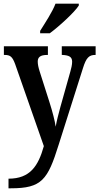

<svg xmlns="http://www.w3.org/2000/svg" viewBox="-20 -786 537 1038"><path d="M197 -619V-606H249C303 -646 384 -721 406 -756V-766H280C263 -721 225 -664 197 -619ZM26 180V232H39C206 232 238 186 297 -3L428 -416C446 -475 462 -489 495 -489H497V-536H314V-489H318C353 -487 370 -479 370 -452C370 -436 365 -415 360 -398L306 -206C296 -169 287 -135 281 -101C277 -131 264 -182 247 -235L195 -398C188 -420 184 -438 184 -453C184 -476 197 -489 235 -489H239V-536H1V-489H5C35 -489 47 -480 62 -439L217 4C187 111 143 180 26 180Z"/></svg>

Font: Noto Serif Georgian Condensed SemiBold
Style: Regular
Weight: 600
Width: 3
Designer: Monotype Design Team, Akaki Razmadze
Foundry: Google LLC
Version: Version 2.003